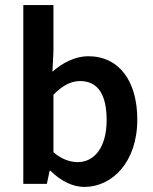

<svg xmlns="http://www.w3.org/2000/svg" viewBox="-20 -726 604 758"><path d="M313 12C422 12 522 -85 522 -254C522 -405 451 -504 328 -504C278 -504 228 -479 187 -443L191 -524V-706H72V0H165L176 -52H179C220 -11 268 12 313 12ZM287 -86C259 -86 224 -96 191 -125V-352C227 -389 261 -406 296 -406C369 -406 401 -349 401 -252C401 -142 351 -86 287 -86Z"/></svg>

Font: Source Sans Pro Semibold
Style: Regular
Weight: 600
Designer: Paul D. Hunt
Foundry: Adobe Systems Incorporated
Version: Version 3.006;hotconv 1.0.111;makeotfexe 2.5.65597